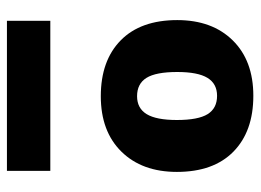

<svg xmlns="http://www.w3.org/2000/svg" viewBox="-116 -616 733 540"><g transform="rotate(90 250.0 -346.5)"><path d="M464 -478Q464 -380 407 -322Q350 -264 251 -264Q151 -264 94 -320Q37 -376 37 -479Q37 -577 94 -635Q151 -693 250 -693Q350 -693 407 -637Q464 -581 464 -478ZM183 -479Q183 -419 199.5 -392.5Q216 -366 251 -366Q285 -366 301.5 -393Q318 -420 318 -478Q318 -538 301.5 -564.5Q285 -591 250 -591Q216 -591 199.5 -564Q183 -537 183 -479ZM39 -122H461V0H39Z"/></g></svg>

Font: Fira Sans BGR
Style: Bold
Weight: 700
Designer: bBox Type GmbH & Carrois Corporate GbR & Edenspiekermann AG
Foundry: bBox Type GmbH & Carrois Corporate GbR & Edenspiekermann AG
Version: Version 4.301